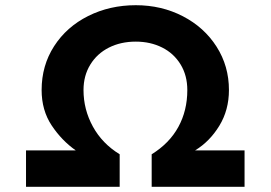

<svg xmlns="http://www.w3.org/2000/svg" viewBox="-20 -718 1040 738"><path d="M920 -140V0H563V-125Q631 -167 665.5 -230Q700 -293 700 -372Q700 -428 674 -470.5Q648 -513 603 -535.5Q558 -558 502 -558Q444 -558 398.5 -535Q353 -512 327 -469.5Q301 -427 301 -372Q301 -297 337 -231.5Q373 -166 440 -125V0H80V-140H271Q217 -178 178.5 -236Q140 -294 140 -372Q140 -466 188 -540.5Q236 -615 319 -656.5Q402 -698 502 -698Q601 -698 683 -655.5Q765 -613 812.5 -538.5Q860 -464 860 -372Q860 -295 823 -234.5Q786 -174 730 -140Z"/></svg>

Font: Goli Bold
Style: Regular
Weight: 700
Designer: jaikishan Patel
Foundry: MagicType
Version: Version 1.000